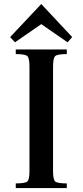

<svg xmlns="http://www.w3.org/2000/svg" viewBox="-20 -950 417 970"><path d="M188.5 -929.7 31.2 -762.7 55.7 -736.3 188.5 -828.1 321.3 -736.3 344.7 -762.7ZM248 -85.9V-613.3C248 -641.9 251.6 -659.7 258.8 -666.5C266 -673.3 285.5 -676.8 317.4 -676.8V-700.2H59.6V-676.8C91.5 -676.8 111 -673.3 118.2 -666.5C125.3 -659.7 128.9 -641.9 128.9 -613.3V-85.9C128.9 -57.3 125.3 -39.7 118.2 -33.2C111 -26.7 91.5 -23.4 59.6 -23.4V0H317.4V-23.4C285.5 -23.4 266 -26.7 258.8 -33.2C251.6 -39.7 248 -57.3 248 -85.9Z"/></svg>

Font: TriodPostnaja
Style: Medium
Weight: 500
Version: 20110805; ttfautohint (v0.96) -l 8 -r 50 -G 200 -x 14 -w "G"